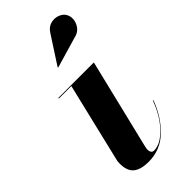

<svg xmlns="http://www.w3.org/2000/svg" viewBox="-230 -765 827 827"><g transform="rotate(-45 183.0 -351.5)"><path d="M295 -594 155.5 -553 154 -555.5 235 -680.5Q249.5 -704 270.5 -710Q291.5 -716 310.8 -709.5Q330 -703 339.5 -689Q350 -673 348 -652.5Q346 -632 332.5 -615.2Q319 -598.5 295 -594ZM345.5 -163Q317 -87.5 266 -38.8Q215 10 143 10Q96.5 10 73 -9Q49.5 -28 49.5 -72.5Q49.5 -76.5 50 -83.5Q50.5 -90.5 52 -95L138.5 -456.5H62.5V-460H279L179 -47.5Q178 -43 177.2 -38Q176.5 -33 176.5 -29.5Q176.5 -21 180.8 -14.5Q185 -8 194.5 -8Q233.5 -8 275.2 -51.2Q317 -94.5 343 -164.5Z"/></g></svg>

Font: Bodoni* 48pt
Style: Bold Italic
Weight: 700
Italic angle: -13°
Version: Version 2.3